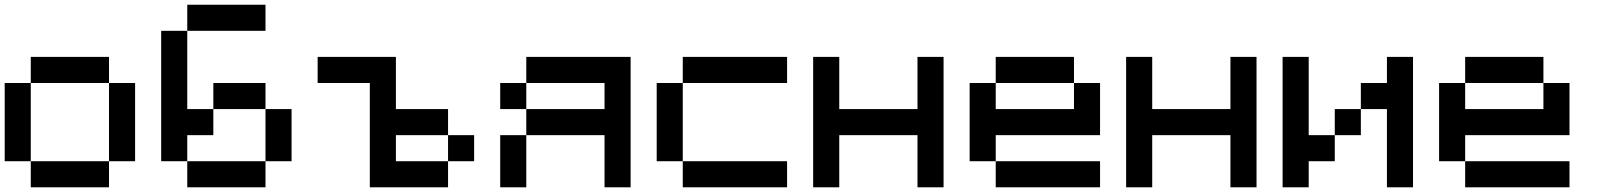

<svg xmlns="http://www.w3.org/2000/svg" viewBox="-20 -798 6818 818"><path d="M111.1 -111.1H0V-444.4H111.1ZM444.4 -444.4H111.1V-555.6H444.4ZM555.6 -111.1H444.4V-444.4H555.6ZM444.4 0H111.1V-111.1H444.4Z M1222.2 -111.1H1111.1V-333.3H1222.2ZM1111.1 -666.7H777.8V-777.8H1111.1ZM777.8 -333.3H888.9V-222.2H777.8V-111.1H666.7V-666.7H777.8ZM1111.1 0H777.8V-111.1H1111.1ZM1111.1 -333.3H888.9V-444.4H1111.1Z M2000 -111.1H1888.9V-222.2H2000ZM1666.7 -333.3H1888.9V-222.2H1666.7V-111.1H1888.9V0H1555.6V-444.4H1333.3V-555.6H1666.7Z M2222.2 -333.3H2111.1V-444.4H2222.2ZM2111.1 -222.2H2222.2V0H2111.1ZM2555.6 -444.4H2222.2V-555.6H2666.7V0H2555.6V-222.2H2222.2V-333.3H2555.6Z M2888.9 -111.1H2777.8V-444.4H2888.9ZM3333.3 -444.4H2888.9V-555.6H3333.3ZM3333.3 0H2888.9V-111.1H3333.3Z M3555.6 -222.2V0H3444.4V-555.6H3555.6V-333.3H3888.9V-555.6H4000V0H3888.9V-222.2Z M4555.6 -444.4H4222.2V-555.6H4555.6ZM4222.2 -222.2V-111.1H4111.1V-444.4H4222.2V-333.3H4555.6V-444.4H4666.7V-222.2ZM4666.7 0H4222.2V-111.1H4666.7Z M4888.9 -222.2V0H4777.8V-555.6H4888.9V-333.3H5222.2V-555.6H5333.3V0H5222.2V-222.2Z M5555.6 -111.1V0H5444.4V-555.6H5555.6V-222.2H5666.7V-111.1ZM5888.9 -444.4V-555.6H6000V0H5888.9V-333.3H5777.8V-444.4ZM5777.8 -222.2H5666.7V-333.3H5777.8Z M6555.6 -444.4H6222.2V-555.6H6555.6ZM6222.2 -222.2V-111.1H6111.1V-444.4H6222.2V-333.3H6555.6V-444.4H6666.7V-222.2ZM6666.7 0H6222.2V-111.1H6666.7Z"/></svg>

Font: Pixeloid Sans
Style: Regular
Weight: 400
Designer: GGBotNet
Foundry: GGBotNet
Version: 0.5